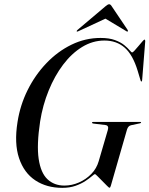

<svg xmlns="http://www.w3.org/2000/svg" viewBox="-20 -896 720 926"><path d="M465 -713Q507 -713 535 -702.5Q563 -692 579.8 -678Q596.5 -664 605.2 -653.5Q614 -643 617.5 -643Q620.5 -643 629 -652.2Q637.5 -661.5 647.8 -673.8Q658 -686 666.2 -695.5Q674.5 -705 676.5 -705Q680.5 -705 680.5 -697.5L665.5 -509.5Q665 -503 662 -503Q659 -503 657.5 -509.5L644 -554.5Q620.5 -632 581.2 -666.2Q542 -700.5 483.5 -700.5Q427 -700.5 376.2 -669.5Q325.5 -638.5 284.5 -584.2Q243.5 -530 214.8 -459.5Q186 -389 173.5 -310Q156.5 -197.5 166.5 -129.8Q176.5 -62 209 -31.5Q241.5 -1 290.5 -1Q326.5 -1 360.8 -16Q395 -31 420.5 -57.2Q446 -83.5 456 -118.5L500 -269Q506.5 -291 488 -293L430.5 -300Q423.5 -301 424 -304.5Q424 -308 429.5 -308H656.5Q660.5 -308 660.5 -305Q660 -302 654 -301L612 -292Q598 -289 592.5 -271L514.5 0Q512 9.5 507.5 9.5Q505.5 9.5 495.5 -0.5Q485.5 -10.5 472.8 -23.5Q460 -36.5 450 -46.5Q440 -56.5 438 -56.5Q435 -56.5 423.5 -46.5Q412 -36.5 392.2 -23.2Q372.5 -10 344.5 0Q316.5 10 280.5 10Q205 10 150.2 -26.2Q95.5 -62.5 71.8 -133.5Q48 -204.5 64.5 -307.5Q77 -388.5 113.2 -461.5Q149.5 -534.5 203.8 -591.2Q258 -648 324.8 -680.5Q391.5 -713 465 -713ZM595.5 -744Q593.5 -742.5 589.5 -745.5L488.5 -806L358 -745.5Q352 -742.5 350.5 -744Q348.5 -746.5 353 -751L488.5 -865.5Q500 -875.5 506.5 -875.5Q513 -875.5 519 -865.5L596 -751Q598.5 -746.5 595.5 -744Z"/></svg>

Font: Fraunces 144pt S000
Style: Italic
Weight: 400
Italic angle: -16°
Version: Version 1.000; ttfautohint (v1.8.3)